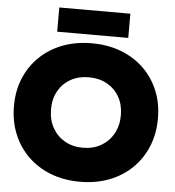

<svg xmlns="http://www.w3.org/2000/svg" viewBox="-63 -1024 995 1094"><g transform="rotate(5 435.0 -476.5)"><path d="M434.5 13.5Q343.5 13.5 268 -15.5Q192.5 -44.5 137.8 -97.8Q83 -151 53 -223.8Q23 -296.5 23 -384.5Q23 -471.5 53 -543.5Q83 -615.5 137.8 -668.2Q192.5 -721 268 -749.8Q343.5 -778.5 435 -778.5Q526 -778.5 601.5 -749.8Q677 -721 731.8 -668.2Q786.5 -615.5 816.5 -543.5Q846.5 -471.5 846.5 -384.5Q846.5 -296.5 816.5 -223.8Q786.5 -151 731.8 -97.8Q677 -44.5 601.5 -15.5Q526 13.5 434.5 13.5ZM434.5 -181Q493.5 -181 538.5 -207Q583.5 -233 609 -278.8Q634.5 -324.5 634.5 -384.5Q634.5 -443.5 609.2 -488.5Q584 -533.5 538.8 -558.8Q493.5 -584 434.5 -584Q375.5 -584 330.5 -558.8Q285.5 -533.5 260.2 -488.5Q235 -443.5 235 -384.5Q235 -324.5 260.2 -278.8Q285.5 -233 330.5 -207Q375.5 -181 434.5 -181ZM638 -965.5V-827H231.5V-965.5Z"/></g></svg>

Font: Hepta Slab ExtraBold
Style: Regular
Weight: 800
Designer: Michael LaGattuta
Foundry: Michael LaGattuta
Version: Version 1.102